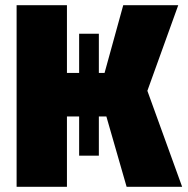

<svg xmlns="http://www.w3.org/2000/svg" viewBox="-20 -720 723 740"><path d="M44 0V-700H238V-439H383L455 -700H667L548 -370L682 0H468L390 -271H238V0ZM361 -120H285V-590H361Z"/></svg>

Font: Tektur ExtraBold
Style: Regular
Weight: 800
Designer: Adam Jagosz
Foundry: Adam Jagosz
Version: Version 1.005;gftools[0.9.30]